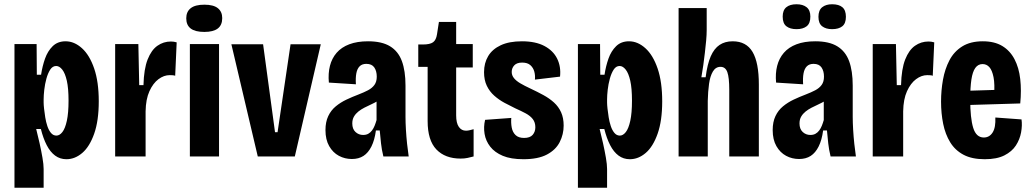

<svg xmlns="http://www.w3.org/2000/svg" viewBox="-20 -735 4847 902"><path d="M48 147V-254V-528H152L153 -384H173Q179 -424 191.5 -459.5Q204 -495 227.5 -518Q251 -541 288 -541Q329 -541 365 -508.5Q401 -476 422.5 -413Q444 -350 444 -259Q444 -168 422.5 -107Q401 -46 366.5 -16.5Q332 13 292 13Q262 13 239 -4Q216 -21 199.5 -53Q183 -85 172 -129H150Q158 -98 166 -62Q174 -26 179.5 6Q185 38 185 59V147ZM245 -98Q260 -98 273 -114.5Q286 -131 294 -167.5Q302 -204 302 -262Q302 -320 294 -355.5Q286 -391 272.5 -408Q259 -425 244 -425Q227 -425 216 -408Q205 -391 198 -365.5Q191 -340 188 -313.5Q185 -287 185 -268V-253Q185 -243 187 -224.5Q189 -206 192.5 -184Q196 -162 202.5 -142.5Q209 -123 219.5 -110.5Q230 -98 245 -98Z M521 0V-297V-528H630L634 -335H654Q656 -411 673.5 -455.5Q691 -500 719.5 -520Q748 -540 783 -540Q790 -540 796.5 -539Q803 -538 810 -536L803 -379Q799 -381 791 -381.5Q783 -382 777 -382Q750 -382 724.5 -363Q699 -344 682 -306.5Q665 -269 664 -212V0Z M872 0V-528H1009V0ZM940 -585Q897 -585 876 -601Q855 -617 855 -649Q855 -680 876 -696.5Q897 -713 940 -713Q983 -713 1003.5 -696.5Q1024 -680 1024 -650Q1024 -617 1003 -601Q982 -585 940 -585Z M1191 0 1067 -527H1216L1272 -114H1284L1345 -527H1487L1365 0Z M1633 12Q1600 12 1572 -3Q1544 -18 1526.5 -48.5Q1509 -79 1509 -124Q1509 -162 1522 -189.5Q1535 -217 1557.5 -235.5Q1580 -254 1607.5 -267Q1635 -280 1664 -291Q1690 -301 1709 -311Q1728 -321 1739 -336Q1750 -351 1750 -375Q1750 -401 1738.5 -418Q1727 -435 1701 -435Q1681 -435 1669.5 -423.5Q1658 -412 1654 -390.5Q1650 -369 1652 -339L1525 -347Q1521 -390 1530 -425.5Q1539 -461 1561.5 -487Q1584 -513 1621 -527Q1658 -541 1709 -541Q1774 -541 1812.5 -517.5Q1851 -494 1868 -448Q1885 -402 1885 -333V-186Q1885 -159 1887 -125.5Q1889 -92 1892.5 -59Q1896 -26 1900 0H1781Q1773 -33 1770 -61.5Q1767 -90 1764 -122H1746Q1740 -77 1725 -47Q1710 -17 1687.5 -2.5Q1665 12 1633 12ZM1686 -101Q1700 -101 1710 -106.5Q1720 -112 1727.5 -122Q1735 -132 1740 -144.5Q1745 -157 1749 -171V-286L1781 -283Q1770 -270 1755 -261Q1740 -252 1723.5 -244.5Q1707 -237 1691.5 -229Q1676 -221 1663.5 -211Q1651 -201 1643 -187.5Q1635 -174 1635 -155Q1635 -129 1650 -115Q1665 -101 1686 -101Z M2144 10Q2071 10 2030 -33Q1989 -76 1989 -166V-421H1945V-526H1967Q2000 -526 2014.5 -536.5Q2029 -547 2033 -574L2042 -632H2123V-528H2201V-418H2123V-193Q2123 -157 2135.5 -139Q2148 -121 2169 -121Q2177 -121 2185.5 -123Q2194 -125 2205 -128V0Q2190 4 2176 7Q2162 10 2144 10Z M2439 13Q2380 13 2342 -3Q2304 -19 2283 -46Q2262 -73 2256.5 -106Q2251 -139 2259 -172L2382 -181Q2380 -158 2384 -136Q2388 -114 2402 -100.5Q2416 -87 2442 -87Q2470 -87 2482.5 -101.5Q2495 -116 2495 -137Q2495 -160 2483 -175.5Q2471 -191 2449.5 -202.5Q2428 -214 2401 -226Q2376 -238 2350 -252Q2324 -266 2302 -285.5Q2280 -305 2267 -332Q2254 -359 2254 -396Q2254 -439 2273.5 -471.5Q2293 -504 2332.5 -522.5Q2372 -541 2432 -541Q2496 -541 2537.5 -519Q2579 -497 2597.5 -459.5Q2616 -422 2611 -375L2493 -361Q2495 -381 2490 -399Q2485 -417 2471.5 -429Q2458 -441 2433 -441Q2408 -441 2396 -428Q2384 -415 2384 -397Q2384 -381 2394.5 -368Q2405 -355 2424.5 -343.5Q2444 -332 2472 -319Q2504 -304 2532.5 -288.5Q2561 -273 2582.5 -253.5Q2604 -234 2616 -207.5Q2628 -181 2628 -145Q2628 -104 2609.5 -67.5Q2591 -31 2549.5 -9Q2508 13 2439 13Z M2695 147V-254V-528H2799L2800 -384H2820Q2826 -424 2838.5 -459.5Q2851 -495 2874.5 -518Q2898 -541 2935 -541Q2976 -541 3012 -508.5Q3048 -476 3069.5 -413Q3091 -350 3091 -259Q3091 -168 3069.5 -107Q3048 -46 3013.5 -16.5Q2979 13 2939 13Q2909 13 2886 -4Q2863 -21 2846.5 -53Q2830 -85 2819 -129H2797Q2805 -98 2813 -62Q2821 -26 2826.5 6Q2832 38 2832 59V147ZM2892 -98Q2907 -98 2920 -114.5Q2933 -131 2941 -167.5Q2949 -204 2949 -262Q2949 -320 2941 -355.5Q2933 -391 2919.5 -408Q2906 -425 2891 -425Q2874 -425 2863 -408Q2852 -391 2845 -365.5Q2838 -340 2835 -313.5Q2832 -287 2832 -268V-253Q2832 -243 2834 -224.5Q2836 -206 2839.5 -184Q2843 -162 2849.5 -142.5Q2856 -123 2866.5 -110.5Q2877 -98 2892 -98Z M3168 0V-323V-697H3300V-594Q3300 -572 3297.5 -544.5Q3295 -517 3291.5 -487.5Q3288 -458 3284 -428.5Q3280 -399 3275 -372H3295Q3303 -434 3319 -470.5Q3335 -507 3360.5 -524Q3386 -541 3422 -541Q3486 -541 3515.5 -491Q3545 -441 3545 -338V0H3406V-313Q3406 -371 3397 -396Q3388 -421 3365 -421Q3342 -421 3329 -399Q3316 -377 3311 -341Q3306 -305 3305 -261V0Z M3734 12Q3701 12 3673 -3Q3645 -18 3627.5 -48.5Q3610 -79 3610 -124Q3610 -162 3623 -189.5Q3636 -217 3658.5 -235.5Q3681 -254 3708.5 -267Q3736 -280 3765 -291Q3791 -301 3810 -311Q3829 -321 3840 -336Q3851 -351 3851 -375Q3851 -401 3839.5 -418Q3828 -435 3802 -435Q3782 -435 3770.5 -423.5Q3759 -412 3755 -390.5Q3751 -369 3753 -339L3626 -347Q3622 -390 3631 -425.5Q3640 -461 3662.5 -487Q3685 -513 3722 -527Q3759 -541 3810 -541Q3875 -541 3913.5 -517.5Q3952 -494 3969 -448Q3986 -402 3986 -333V-186Q3986 -159 3988 -125.5Q3990 -92 3993.5 -59Q3997 -26 4001 0H3882Q3874 -33 3871 -61.5Q3868 -90 3865 -122H3847Q3841 -77 3826 -47Q3811 -17 3788.5 -2.5Q3766 12 3734 12ZM3787 -101Q3801 -101 3811 -106.5Q3821 -112 3828.5 -122Q3836 -132 3841 -144.5Q3846 -157 3850 -171V-286L3882 -283Q3871 -270 3856 -261Q3841 -252 3824.5 -244.5Q3808 -237 3792.5 -229Q3777 -221 3764.5 -211Q3752 -201 3744 -187.5Q3736 -174 3736 -155Q3736 -129 3751 -115Q3766 -101 3787 -101ZM3889 -598Q3860 -598 3842.5 -611.5Q3825 -625 3825 -656Q3825 -687 3842.5 -701Q3860 -715 3889 -715Q3921 -715 3937.5 -701Q3954 -687 3954 -656Q3954 -625 3937 -611.5Q3920 -598 3889 -598ZM3722 -598Q3692 -598 3674.5 -611.5Q3657 -625 3657 -657Q3657 -687 3674 -701Q3691 -715 3722 -715Q3752 -715 3769.5 -701Q3787 -687 3787 -657Q3787 -625 3769.5 -611.5Q3752 -598 3722 -598Z M4080 0V-297V-528H4189L4193 -335H4213Q4215 -411 4232.5 -455.5Q4250 -500 4278.5 -520Q4307 -540 4342 -540Q4349 -540 4355.5 -539Q4362 -538 4369 -536L4362 -379Q4358 -381 4350 -381.5Q4342 -382 4336 -382Q4309 -382 4283.5 -363Q4258 -344 4241 -306.5Q4224 -269 4223 -212V0Z M4606 13Q4546 13 4506.5 -8Q4467 -29 4444 -66.5Q4421 -104 4411 -153Q4401 -202 4401 -258Q4401 -310 4410 -360.5Q4419 -411 4440.5 -452Q4462 -493 4500.5 -517Q4539 -541 4597 -541Q4652 -541 4688.5 -519Q4725 -497 4746 -457Q4767 -417 4773 -363.5Q4779 -310 4773 -249L4505 -241V-308L4667 -313L4650 -284Q4654 -340 4647.5 -372.5Q4641 -405 4628 -419.5Q4615 -434 4596 -434Q4575 -434 4562 -416Q4549 -398 4543.5 -361Q4538 -324 4538 -268Q4538 -180 4552 -134.5Q4566 -89 4602 -89Q4615 -89 4625.5 -95Q4636 -101 4643.5 -113Q4651 -125 4654 -142.5Q4657 -160 4656 -183L4779 -174Q4783 -146 4777 -113Q4771 -80 4752.5 -51.5Q4734 -23 4698.5 -5Q4663 13 4606 13Z"/></svg>

Font: Bricolage Grotesque 24pt Condensed
Style: Bold
Weight: 700
Width: 3
Designer: Mathieu Triay
Foundry: Atelier Triay
Version: Version 1.001;gftools[0.9.33.dev8+g029e19f]